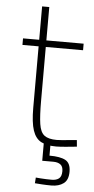

<svg xmlns="http://www.w3.org/2000/svg" viewBox="-59 -698 459 934"><g transform="rotate(5 171.0 -231.0)"><path d="M235 10Q190 10 162 -4.5Q134 -19 121 -57.5Q108 -96 108 -168V-468H29V-500H108V-663H143V-500H325V-468H143V-206Q143 -132 149 -92Q155 -52 175 -37Q195 -22 235 -22Q245 -22 262.5 -23.5Q280 -25 299 -27Q318 -29 333 -30L336 2Q315 4 285 7Q255 10 235 10ZM229 201Q205 201 182.5 199.5Q160 198 148 197L150 169Q160 170 173.5 171Q187 172 201.5 172.5Q216 173 228 173Q250 173 263 163Q276 153 276 127Q276 104 263 94.5Q250 85 228 85H174V-1H207V57Q260 57 285.5 71Q311 85 311 127Q311 167 288 184Q265 201 229 201Z"/></g></svg>

Font: TitilliumWeb ExtraLight
Style: Regular
Weight: 400
Designer: Mohamed Gaber, Accademia di Belle Arti di Urbino and others
Foundry: Kief Type Foundry, Accademia di Belle Arti di Urbino and others
Version: Version 3.000; ttfautohint (v1.8.2)